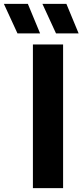

<svg xmlns="http://www.w3.org/2000/svg" viewBox="-109 -969 425 989"><path d="M60.5 0V-740H216V0ZM-19 -797 -89 -949H34.5L97.5 -797ZM179.5 -797 109.5 -949H233L296 -797Z"/></svg>

Font: Encode Sans Semi Condensed
Style: Bold
Weight: 700
Width: 4
Designer: Multiple Designers
Foundry: Impallari Type
Version: Version 2.000